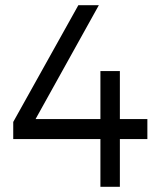

<svg xmlns="http://www.w3.org/2000/svg" viewBox="-20 -720 617 740"><path d="M31 -184V-250L282 -700H361L117 -261H367V-446H442V-261H548V-184H442V0H367V-184Z"/></svg>

Font: Trueno
Style: Lt
Weight: 300
Designer: Julieta Ulanovsky
Foundry: Julieta Ulanovsky
Version: Version 3.001b